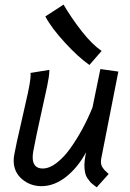

<svg xmlns="http://www.w3.org/2000/svg" viewBox="-20 -798 558 823"><path d="M415.5 -579.6 363.3 -519.5Q316.4 -552.2 258.5 -615Q200.7 -677.7 174.3 -727.5L252.4 -778.3Q287.1 -719.2 330.6 -663.8Q374 -608.4 415.5 -579.6ZM394.5 4.9Q393.1 3.9 382.3 -4.4Q371.6 -12.7 367.2 -17.6Q362.8 -22.5 355.5 -33Q348.1 -43.5 345 -57.4Q341.8 -71.3 341.8 -88.9Q341.8 -111.8 349.1 -145.5Q313 -79.1 262.9 -39.8Q212.9 -0.5 158.7 0Q109.4 0 74 -30.5Q38.6 -61 38.6 -109.9Q38.6 -120.6 41 -134.3Q49.8 -182.1 68.4 -261.2Q86.9 -340.3 99.1 -397.2Q111.3 -454.1 111.3 -477.1Q111.3 -482.9 110.8 -485.4L191.4 -498.5V-493.7Q191.4 -472.7 181.9 -427.5Q172.4 -382.3 154.1 -300.5Q135.7 -218.8 122.6 -149.4Q120.1 -134.8 120.1 -124Q120.1 -75.7 163.1 -75.7Q191.9 -75.7 223.4 -100.1Q254.9 -124.5 283 -164.3Q311 -204.1 334.5 -247.8Q357.9 -291.5 376.5 -337.4L410.2 -502L487.3 -491.2L413.6 -116.7Q412.6 -108.9 412.6 -106Q412.6 -98.1 414.3 -91.6Q416 -85 420.4 -78.9Q424.8 -72.8 427.5 -69.6Q430.2 -66.4 437.3 -60.1Q444.3 -53.7 445.8 -52.2Z"/></svg>

Font: Fantasque Sans Mono
Style: Italic
Weight: 400
Italic angle: -11°
Monospace: yes
Designer: Jany Belluz
Version: Version 1.8.0 ; ttfautohint (v1.8.2)